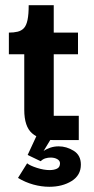

<svg xmlns="http://www.w3.org/2000/svg" viewBox="-20 -537 359 736"><path d="M187 0Q133 0 103 -26Q73 -52 73 -116V-341H186V-93H282V0ZM14 -329V-412Q33 -412 47.5 -415.5Q62 -419 71.5 -429Q81 -439 85.5 -460.5Q90 -482 90 -517H186V-412H279V-329ZM49 145 84 89Q95 98 121.5 106.5Q148 115 170 115Q187 115 198.5 109.5Q210 104 210 89Q210 79 199.5 73Q189 67 174 67Q164 67 154 70Q144 73 136 81L86 57L131 -40L184 -19L147 42Q158 34 173 29Q188 24 205 24Q235 24 262.5 41Q290 58 290 94Q290 135 254.5 157Q219 179 169 179Q139 179 108 170.5Q77 162 49 145Z"/></svg>

Font: Darker Grotesque ExtraBold
Style: Regular
Weight: 800
Designer: Gabriel Lam
Foundry: TypeRant
Version: Version 1.000;gftools[0.9.28]